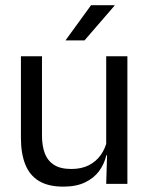

<svg xmlns="http://www.w3.org/2000/svg" viewBox="-20 -703 573 734"><path d="M140.5 -488V-184.5Q140.5 -146 151.2 -117.2Q162 -88.5 186.5 -72.8Q211 -57 252.5 -57Q291.5 -57 319.5 -71.2Q347.5 -85.5 365.2 -110.5Q383 -135.5 389.5 -167L404 -109.5H386.5Q379 -76.5 359 -49.2Q339 -22 305.2 -5.8Q271.5 10.5 222 10.5Q164.5 10.5 128.8 -11.2Q93 -33 76.5 -74.8Q60 -116.5 60 -175.5V-488ZM467 -488V0H386L389.5 -117L386 -122V-488ZM328 -683H418V-681.5L303 -548.5H231V-549.5Z"/></svg>

Font: Anek Gujarati Medium
Style: Regular
Weight: 400
Version: Version 1.003